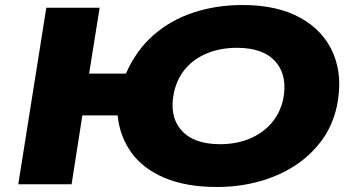

<svg xmlns="http://www.w3.org/2000/svg" viewBox="-20 -736 1419 767"><path d="M847 11Q724 11 637.5 -25.5Q551 -62 504.5 -127Q458 -192 450 -275H309L266 0H53L165 -705H378L336 -442H483Q525 -537 594.5 -597Q664 -657 754.5 -686.5Q845 -716 949 -716Q1088 -716 1180.5 -664.5Q1273 -613 1311.5 -522Q1350 -431 1326 -313Q1309 -234 1264.5 -174Q1220 -114 1156 -73Q1092 -32 1013 -10.5Q934 11 847 11ZM859 -160Q924 -160 976 -181.5Q1028 -203 1063 -242.5Q1098 -282 1111 -338Q1130 -432 1081.5 -488.5Q1033 -545 927 -545Q862 -545 809.5 -524Q757 -503 722.5 -463.5Q688 -424 675 -367Q655 -273 704 -216.5Q753 -160 859 -160Z"/></svg>

Font: Nunito Sans 10pt Expanded Black
Style: Italic
Weight: 900
Width: 7
Italic angle: -9°
Designer: Vernon Adams
Foundry: Vernon Adams
Version: Version 3.101;gftools[0.9.27]